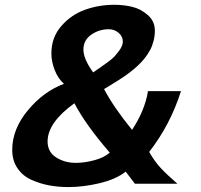

<svg xmlns="http://www.w3.org/2000/svg" viewBox="-20 -756 829 790"><path d="M724.6 -380.9H588.9C580.4 -328.1 558.6 -275.1 523.4 -221.7C473.3 -282.9 434.9 -338.9 408.2 -389.6L442.9 -410.6L478.5 -433.1C490.2 -440.6 501.8 -448.7 513.2 -457.5C524.6 -466.3 535.5 -475.4 545.9 -484.9C556.3 -494.3 565.9 -504.6 574.7 -515.6C583.5 -526.7 591 -537.9 597.2 -549.3C603.4 -560.7 608.2 -573.4 611.8 -587.4C615.4 -601.4 617.2 -615.6 617.2 -629.9C617.2 -655.9 607.4 -677.4 587.9 -694.3C568.4 -711.3 546.9 -722.5 523.4 -728C500 -733.6 475.6 -736.3 450.2 -736.3C407.9 -736.3 367.7 -729.5 329.6 -715.8C291.5 -702.1 259 -679.7 231.9 -648.4C204.9 -617.2 191.4 -579.8 191.4 -536.1C191.4 -514 196 -491.2 205.1 -467.8C214.2 -444.3 226.9 -425.5 243.2 -411.1C187.2 -390.3 137.7 -354 94.7 -302.2C51.8 -250.5 30.3 -196.3 30.3 -139.6C30.3 -110.4 37.4 -85.1 51.8 -64C66.1 -42.8 85.3 -26.9 109.4 -16.1C133.5 -5.4 157.9 2.3 182.6 6.8C207.4 11.4 233.7 13.7 261.7 13.7C302.7 13.7 345.7 8.3 390.6 -2.4C435.5 -13.2 471 -29 497.1 -49.8L535.2 0H710C680.7 -25.4 657.7 -47 641.1 -64.9C624.5 -82.8 608.7 -104.8 593.8 -130.9C651.7 -205.1 695.3 -288.4 724.6 -380.9ZM485.4 -585C485.4 -573.2 480 -560.2 469.2 -545.9C458.5 -531.6 448.9 -520.8 440.4 -513.7C432 -506.5 417 -495.4 395.5 -480.5L363.3 -458C336.6 -495.1 323.2 -526.4 323.2 -551.8C323.2 -577.8 334 -598.3 355.5 -613.3C377 -628.3 401 -635.7 427.7 -635.7C442.7 -635.7 456.1 -630.9 467.8 -621.1C479.5 -611.3 485.4 -599.3 485.4 -585ZM431.6 -127.9C416 -114.3 394.9 -103.8 368.2 -96.7C341.5 -89.5 316.1 -85.9 292 -85.9C261.4 -85.9 234.4 -93.4 210.9 -108.4C187.5 -123.4 175.8 -145.2 175.8 -173.8C175.8 -225.9 212.6 -278.3 286.1 -331.1C316.7 -272.5 365.2 -204.8 431.6 -127.9Z"/></svg>

Font: FreeUniversal
Style: BoldItalic
Weight: 700
Italic angle: -11°
Version: Version 1.001